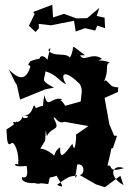

<svg xmlns="http://www.w3.org/2000/svg" viewBox="-20 -748 547 804"><path d="M453 -128 470 -179 458 -180 438 -227 418 -338 474 -363C474 -394 485 -375 449 -387C425 -408 426 -417 415 -407C439 -454 417 -479 440 -486C380 -510 359 -473 407 -502C362 -534 328 -479 312 -523C311 -514 284 -515 336 -517C261 -571 301 -557 273 -507C250 -531 206 -506 182 -538C201 -560 185 -537 179 -498C146 -534 140 -495 141 -474C160 -507 147 -506 108 -492C85 -465 112 -482 106 -465C94 -431 74 -398 17 -457C58 -374 35 -419 51 -391L64 -331L170 -374L206 -381C144 -413 169 -414 170 -449C217 -437 229 -406 257 -395C230 -436 246 -467 322 -388C320 -435 321 -395 293 -431C315 -402 325 -377 322 -360L318 -323L253 -305C221 -360 198 -316 242 -332C195 -348 181 -285 166 -350C152 -283 176 -317 130 -295C115 -331 127 -269 81 -263C123 -263 72 -242 75 -262C63 -216 19 -253 41 -225C52 -257 66 -240 7 -206C10 -152 11 -134 29 -149C40 -156 62 -108 56 -57C48 -72 18 -45 92 -53C91 -44 105 3 72 -6C66 20 122 20 121 18C162 27 126 14 182 23C193 -17 179 2 217 -12C238 25 255 44 219 26C285 -24 277 -3 304 -16C287 12 298 -11 303 -59C335 -66 337 -19 314 -15L382 24L419 36L484 -12L497 27C430 -11 450 -63 499 -44C426 -21 455 -62 430 -54C449 -132 451 -142 436 -123ZM169 -159C173 -215 170 -210 176 -178C201 -223 236 -196 204 -255C214 -262 220 -226 250 -238L350 -220L298 -184L299 -174C294 -106 287 -130 283 -146C247 -97 230 -78 232 -131C200 -112 215 -84 200 -103C172 -122 169 -122 149 -126ZM420 -630 418 -674 385 -681 396 -715 345 -672 300 -671 248 -690 202 -675 199 -728 119 -698 125 -689 101 -640 129 -614 143 -630 142 -648 193 -642 290 -661 297 -616 336 -630 379 -620 387 -641Z"/></svg>

Font: Asimov Aggro
Style: Condensed
Weight: 500
Designer: Google
Version: Version 2.000980; 2014